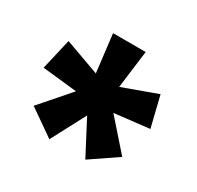

<svg xmlns="http://www.w3.org/2000/svg" viewBox="-99 -874 642 627"><g transform="rotate(30 222.5 -560.0)"><path d="M284 -762H161L178 -620L48 -667L21 -551L151 -537L55 -427L154 -358L222 -487L289 -359L389 -427L292 -537L423 -552L395 -667L266 -620Z"/></g></svg>

Font: Noto Sans Arabic UI XCn
Style: Bold
Weight: 700
Width: 2
Designer: Monotype Design Team, Nadine Chahine and Nizar Qandah
Foundry: Monotype Imaging Inc.
Version: Version 2.010